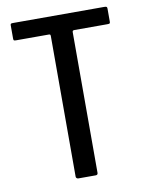

<svg xmlns="http://www.w3.org/2000/svg" viewBox="-78 -729 598 786"><g transform="rotate(-10 221.0 -336.5)"><path d="M184 0Q180 0 177 -2.5Q174 -5 174 -9V-593Q174 -598 172.5 -599.5Q171 -601 167 -601H31Q24 -601 22 -602.5Q20 -604 20 -610V-665Q20 -670 22 -671.5Q24 -673 30 -673H410Q418 -673 420 -671Q422 -669 422 -664V-610Q422 -604 420 -602.5Q418 -601 410 -601H274Q269 -601 267 -599.5Q265 -598 265 -593V-9Q265 0 256 0Z"/></g></svg>

Font: Glory Medium
Style: Regular
Weight: 500
Designer: Robert Leuschke
Foundry: Robert Leuschke
Version: Version 1.011